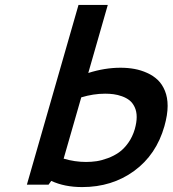

<svg xmlns="http://www.w3.org/2000/svg" viewBox="-20 -758 708 788"><path d="M302.2 -737.8H422.4L342.3 -458.5Q410.2 -480 474.6 -480Q504.9 -480 531.7 -475.1Q558.6 -470.2 584 -458.7Q609.4 -447.3 627.7 -429.7Q646 -412.1 657 -385Q668 -357.9 668 -323.2Q668 -287.1 654.8 -240.2Q621.6 -123 530.8 -56.6Q439.9 9.8 317.4 9.8Q244.6 9.8 190.4 -15.6L179.2 0H90.3ZM411.6 -373.5Q363.3 -373.5 313.5 -358.4L241.2 -106.9Q287.1 -93.3 333 -93.3Q355 -93.3 376.2 -96.4Q397.5 -99.6 422.6 -108.9Q447.8 -118.2 468.3 -132.6Q488.8 -147 506.3 -171.6Q523.9 -196.3 533.2 -228Q541 -255.9 541 -277.8Q541 -300.8 532.7 -318.4Q524.4 -335.9 511.5 -346.2Q498.5 -356.4 480.7 -362.8Q462.9 -369.1 446.3 -371.3Q429.7 -373.5 411.6 -373.5Z"/></svg>

Font: Cantarell
Style: Bold Italic
Weight: 700
Italic angle: -16°
Designer: Dave Crossland
Version: Version 1.004